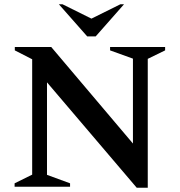

<svg xmlns="http://www.w3.org/2000/svg" viewBox="-20 -882 849 907"><path d="M49 0V-16L132 -57V-602L50 -644V-660H222L608 -204V-605L500 -644V-660H760V-644L678 -604V5H626L202 -493V-56L311 -16V0ZM392 -710 258 -862H275L412 -794L549 -862H566L432 -710Z"/></svg>

Font: Spectral SemiBold
Style: Regular
Weight: 600
Designer: Jean-Baptiste Levee
Foundry: Production Type
Version: Version 2.001